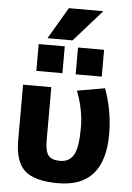

<svg xmlns="http://www.w3.org/2000/svg" viewBox="-63 -1013 735 1070"><g transform="rotate(5 304.5 -478.5)"><path d="M348 -603V-753H494V-603ZM128 -603V-753H274V-603ZM563 -287Q563 10 303 10Q171 10 116 -40Q61 -90 61 -207V-520H219V-223Q219 -161 238 -138Q257 -115 303 -115Q355 -115 379 -157Q403 -199 403 -308Q403 -410 363 -513L518 -540Q563 -417 563 -287ZM278 -967H471L314 -790H174Z"/></g></svg>

Font: M PLUS 1p ExtraBold
Style: Regular
Weight: 800
Version: Version 1.062